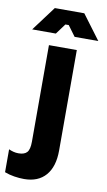

<svg xmlns="http://www.w3.org/2000/svg" viewBox="-145 -766 564 1011"><g transform="rotate(10 137.0 -260.5)"><path d="M59.4 197Q134.4 197 175 150.4Q215.6 103.8 215.6 17.6V-520H66.6V-3.4Q66.6 37.4 52.7 53.1Q38.8 68.8 7 68.8Q-7 68.8 -19.6 65.5Q-32.2 62.2 -44.8 56.6V179Q-20.4 188.4 7 192.7Q34.4 197 59.4 197ZM318.8 -586.4 220.8 -717.6H63.2L-34.8 -586.4H91.8L133 -642.2H151L192.2 -586.4Z"/></g></svg>

Font: Fixel Variable
Style: Regular
Weight: 100
Width: 3
Designer: AlfaBravo + MacPaw
Foundry: Kyrylo Tkachov, Marchela Mozhyna, Serhii Makarenko, Maria Weinstein, Zakhar Kryvoshyya
Version: Version 1.211